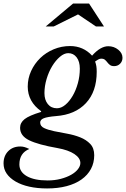

<svg xmlns="http://www.w3.org/2000/svg" viewBox="-95 -800 709 1080"><path d="M435 73Q435 116 416.5 150.5Q398 185 363.5 209.5Q329 234 280 247Q231 260 170 260Q115 260 70 250Q25 240 -7.5 221Q-40 202 -57.5 176.5Q-75 151 -75 119Q-75 77 -49 50.5Q-23 24 19 24Q31 24 42 27Q53 30 70 38Q14 61 14 125Q14 167 56 191Q98 215 173 215Q213 215 247 206Q281 197 305.5 183Q330 169 343.5 151.5Q357 134 357 117Q357 89 323.5 66.5Q290 44 229 33Q120 14 69 -11Q18 -36 18 -81Q18 -110 43.5 -130Q69 -150 135 -170L137 -174Q61 -228 61 -313Q61 -359 80 -400.5Q99 -442 131.5 -473.5Q164 -505 207.5 -523Q251 -541 299 -541Q373 -541 423 -487Q470 -540 514 -540Q546 -540 570 -520.5Q594 -501 594 -475Q594 -455 580.5 -441.5Q567 -428 547 -428Q532 -428 523.5 -434.5Q515 -441 509 -449Q503 -457 495.5 -463.5Q488 -470 475 -470Q468 -470 462 -467.5Q456 -465 440 -454Q445 -440 447 -427.5Q449 -415 449 -396Q449 -285 388.5 -220Q328 -155 220 -147Q172 -143 151.5 -135Q131 -127 131 -111Q131 -90 153.5 -79.5Q176 -69 210 -62Q244 -55 283 -48Q322 -41 356 -27.5Q390 -14 412.5 9.5Q435 33 435 73ZM225 -191Q249 -191 272 -210Q295 -229 313.5 -260.5Q332 -292 343 -332Q354 -372 354 -414Q354 -454 336 -477.5Q318 -501 289 -501Q266 -501 242 -480.5Q218 -460 198.5 -428Q179 -396 167 -355.5Q155 -315 155 -276Q155 -238 174 -214.5Q193 -191 225 -191ZM406 -780 490 -651H445L344 -719L207 -651H162L316 -780Z"/></svg>

Font: SVN-Libre Baskerville
Style: Italic
Weight: 400
Italic angle: -14°
Designer: Pablo Impallari, Rodrigo Fuenzalida
Foundry: Pablo Impallari, Rodrigo Fuenzalida
Version: Version 1.000; ttfautohint (v1.8.4)